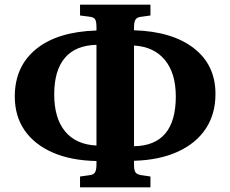

<svg xmlns="http://www.w3.org/2000/svg" viewBox="-20 -764 980 818"><path d="M321 34V-12L364 -18Q379 -20 385 -30Q391 -40 391 -64V-78Q283 -80 205 -114Q127 -148 85 -208.5Q43 -269 43 -353Q43 -481 134 -555Q225 -629 391 -634V-648Q391 -673 385 -682Q379 -691 360 -693L321 -698V-744H621V-698L578 -692Q563 -690 557 -680Q551 -670 551 -647V-635Q714 -630 806 -558.5Q898 -487 898 -364Q898 -278 856.5 -215.5Q815 -153 737 -117.5Q659 -82 551 -79V-62Q551 -39 557 -30Q563 -21 581 -18L621 -12V34ZM391 -144V-573Q302 -571 256.5 -517.5Q211 -464 211 -362Q211 -260 257.5 -204Q304 -148 391 -144ZM551 -141Q729 -144 729 -353Q729 -452 682.5 -508.5Q636 -565 551 -570Z"/></svg>

Font: Literata 36pt
Style: Bold
Weight: 700
Designer: Latin by Veronika Burian and Jose Scaglione. Greek by Irene Vlachou. Cyrillic by Vera Evstafieva.
Foundry: TypeTogether
Version: Version 3.002